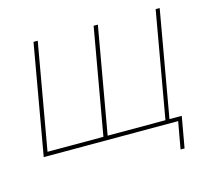

<svg xmlns="http://www.w3.org/2000/svg" viewBox="-95 -634 966 876"><g transform="rotate(-15 388.0 -196.0)"><path d="M654 128H673L699 -19H641L729 -520H710L622 -19H349L437 -520H417L329 -19H65L153 -520H133L42 0H677Z"/></g></svg>

Font: Fixel Text 20240404 Thin
Style: Italic
Weight: 100
Width: 4
Italic angle: -10°
Designer: AlfaBravo + MacPaw
Foundry: Kyrylo Tkachov, Marchela Mozhyna, Serhii Makarenko, Maria Weinstein, Zakhar Kryvoshyya
Version: Version 1.211;Glyphs 3.2 (3225)